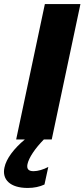

<svg xmlns="http://www.w3.org/2000/svg" viewBox="-24 -690 418 950"><path d="M198 -670 56 0H99C45 45 7 95 -2 139C-15 198 26 240 113 240C145 240 172 234 196 223L215 136C191 149 163 157 142 157C117 157 107 146 112 122C119 90 149 45 193 0H232L374 -670Z"/></svg>

Font: LT Wave Black
Style: Italic
Weight: 900
Designer: Daniel Lyons
Version: Version 2.5 (Glyphs App)